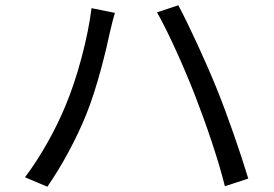

<svg xmlns="http://www.w3.org/2000/svg" viewBox="-20 -719 1040 730"><path d="M229 -317C195 -234 138 -128 75 -45L160 -9C216 -90 271 -192 308 -284C350 -387 385 -535 398 -597C403 -618 410 -648 417 -670L328 -688C314 -573 273 -421 229 -317ZM722 -355C763 -249 810 -113 835 -11L924 -40C897 -130 844 -284 804 -382C761 -488 697 -626 658 -699L577 -672C620 -597 682 -458 722 -355Z"/></svg>

Font: Noto Sans CJK HK
Style: Regular
Weight: 400
Designer: Ryoko NISHIZUKA 西塚涼子 (kana, bopomofo & ideographs); Paul D. Hunt (Latin, Greek & Cyrillic); Sandoll Communications 산돌커뮤니
Foundry: Adobe
Version: Version 2.004;hotconv 1.0.118;makeotfexe 2.5.65603